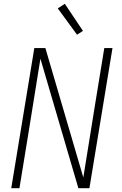

<svg xmlns="http://www.w3.org/2000/svg" viewBox="-20 -987 640 1007"><path d="M39 0 160 -735H218L417 -56Q433 -152 448 -248.5Q463 -345 479 -441L527 -735H570L449 0H391L192 -679Q176 -583 161 -486.5Q146 -390 130 -294L82 0ZM384 -805 283 -943 320 -967 415 -825Z"/></svg>

Font: Iosevka Extralight Extended
Style: Italic
Weight: 200
Width: 7
Italic angle: -9°
Monospace: yes
Designer: Belleve Invis
Foundry: Belleve Invis
Version: Version 32.5.0; ttfautohint (v1.8.4)